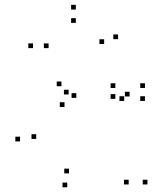

<svg xmlns="http://www.w3.org/2000/svg" viewBox="-20 -772 660 814"><path d="M272.5 -37V-57H252.5V-37ZM133.5 -183V-203H113.5V-183ZM271 -371.5V-391.5H251V-371.5ZM240.5 -406.5V-426.5H220.5V-406.5ZM65 -172.5V-192.5H45V-172.5ZM265 22V2H245V22ZM529.5 -363V-383H509.5V-363ZM506.5 -344V-364H486.5V-344ZM594.5 -344V-364H574.5V-344ZM594.5 -399V-419H574.5V-399ZM469 -399V-419H449V-399ZM469 -353V-373H449V-353ZM301.5 -731.5V-751.5H281.5V-731.5ZM120 -568V-588H100V-568ZM253.5 -318.5V-338.5H233.5V-318.5ZM525.5 10V-10H505.5V10ZM605 10V-10H585V10ZM303.5 -357V-377H283.5V-357ZM186 -568V-588H166V-568ZM301.5 -675V-695H281.5V-675ZM421.5 -585.5V-605.5H401.5V-585.5ZM480.5 -606V-626H460.5V-606Z"/></svg>

Font: Monaspace Krypton Dots Var
Style: Regular
Weight: 400
Designer: Riley Cran and the Lettermatic Team
Version: Version 1.100 (Monaspace Krypton Dots)